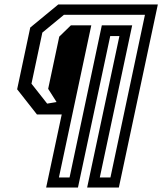

<svg xmlns="http://www.w3.org/2000/svg" viewBox="-20 -720 724 857"><path d="M186 117 255.5 -209H145L56.5 -321.5L115 -597L240 -700H684.5L510.5 117H369L513 -559H472L328 117ZM243 72H290.5L434.5 -607H570L425.5 72H473L627 -654H265.5L169 -574.5L120.5 -346.5L190.5 -257.5L232.5 -264.5L195 -323.5L244.5 -556.5L296.5 -607H387.5Z"/></svg>

Font: Tourney Thin Medium
Style: Italic
Weight: 500
Italic angle: -12°
Version: Version 1.015